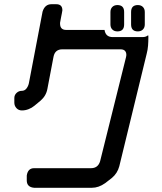

<svg xmlns="http://www.w3.org/2000/svg" viewBox="-20 -787 768 911"><path d="M476 -645H294Q265 -645 265 -675V-679Q267 -693 269.5 -703.5Q272 -714 273 -721Q276 -736 276 -738Q276 -767 247 -767H224Q193 -767 182 -732L117 -392Q114 -378 105.5 -367Q97 -356 83 -356Q69 -356 58.5 -346Q48 -336 48 -322V-300Q48 -285 58 -274Q68 -263 84 -263Q100 -263 115.5 -269Q131 -275 143 -285L172 -309Q199 -332 205 -366L234 -518Q241 -553 276 -553H552Q569 -553 575.5 -542.5Q582 -532 578 -516L455 -22Q445 11 412 11H142Q112 11 107 46V69Q107 101 142 104H416Q448 104 479 82L510 58Q537 36 546 2L676 -532Q681 -551 682.5 -570.5Q684 -590 684 -610Q684 -611 684 -613.5Q684 -616 683 -620Q673 -611 656 -611H515Q481 -611 476 -645ZM634 -638Q649 -638 658 -647Q667 -656 667 -671V-730Q667 -745 658 -754Q649 -763 634 -763Q602 -763 602 -730V-671Q602 -638 634 -638ZM537 -638Q569 -638 569 -671V-730Q569 -763 537 -763Q522 -763 513 -754Q504 -745 504 -730V-671Q504 -656 513 -647Q522 -638 537 -638Z"/></svg>

Font: WDXL Lubrifont JP N
Style: Regular
Weight: 400
Designer: [WDXL Lubrifont] Copyright 2020-2022 (c) NightFurySL2001, Skr-ZERO; [ZCOOL QingKe HuangYou] Copyright 2018-2022 (c) The 
Version: Version 2.001;hotconv 1.1.1;makeotfexe 2.6.0